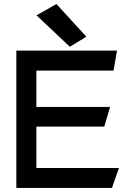

<svg xmlns="http://www.w3.org/2000/svg" viewBox="-20 -932 677 952"><path d="M408.2 -750 259.8 -912.1 161.1 -856 326.2 -700.2ZM160.2 -99.1V-304.2H497.1L525.9 -401.9H160.2V-582H543L560.1 -681.2H61V0H535.2L569.8 -99.1Z"/></svg>

Font: Comic Neue Angular
Style: Bold
Weight: 700
Designer: Craig Rozynski
Foundry: Craig Rozynski
Version: Version 2.003